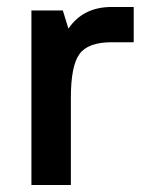

<svg xmlns="http://www.w3.org/2000/svg" viewBox="-20 -530 433 550"><path d="M183 -250V0H70V-500H160L176 -448Q218 -510 300 -510H363V-409H300Q232 -409 207.5 -375Q183 -341 183 -250Z"/></svg>

Font: Fivo Sans Med
Style: Regular
Weight: 450
Designer: Alexander Slobzheninov
Foundry: Alexander Slobzheninov
Version: 1.0